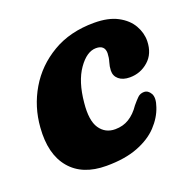

<svg xmlns="http://www.w3.org/2000/svg" viewBox="-93 -560 659 663"><g transform="rotate(-20 236.0 -228.5)"><path d="M294.5 -383Q260.5 -383 229.8 -339.2Q199 -295.5 192 -219.5Q185.5 -156 205.5 -126.5Q225.5 -97 262 -97Q291 -97 313.2 -110.8Q335.5 -124.5 353.5 -151Q365.5 -165.5 375 -174.8Q384.5 -184 398.5 -184Q413.5 -184 422.8 -167.8Q432 -151.5 421 -120Q409.5 -85 381.2 -55Q353 -25 305.8 -6.8Q258.5 11.5 190.5 11.5Q102.5 11.5 57.8 -41.8Q13 -95 20.5 -191Q26 -265.5 63 -328.2Q100 -391 164.8 -429.2Q229.5 -467.5 318 -467.5Q370.5 -467.5 404.2 -449.5Q438 -431.5 454 -403.5Q470 -375.5 469.5 -345.5Q468.5 -299.5 439.2 -273.8Q410 -248 371 -248Q345.5 -248 330.8 -260.2Q316 -272.5 316.5 -292.5Q317 -307.5 321.5 -322Q326 -336.5 326.5 -353Q326.5 -383 294.5 -383Z"/></g></svg>

Font: Fraunces 72pt SuperSoft
Style: Bold Italic
Weight: 700
Italic angle: -16°
Version: Version 1.000;[0bf87f6ff]